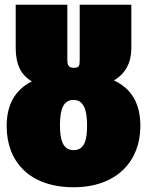

<svg xmlns="http://www.w3.org/2000/svg" viewBox="-20 -765 618 807"><path d="M459 -427C508 -456 532 -502 532 -563V-745H315V-514C315 -487 313 -480 289 -480C266 -480 263 -496 263 -514V-745H46V-563C46 -493 69 -449 114 -423C44 -388 8 -326 8 -235C8 -85 105 22 289 22C473 22 570 -90 570 -235C570 -331 532 -393 459 -427ZM289 -134C246 -134 232 -173 232 -239C232 -305 246 -345 289 -345C331 -345 346 -305 346 -238C346 -173 334 -134 289 -134Z"/></svg>

Font: Fira Sans Ultra
Style: Regular
Weight: 950
Designer: Carrois Corporate & Edenspiekermann AG
Foundry: Carrois Corporate GbR & Edenspiekermann AG
Version: Version 4.203;PS 004.203;hotconv 1.0.88;makeotf.lib2.5.64775